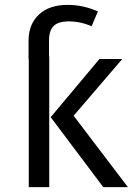

<svg xmlns="http://www.w3.org/2000/svg" viewBox="-20 -768 546 788"><path d="M181.2 -602.1V-536.1H182.1V0H98.1V-524.9H97.2V-601.1Q97.2 -668 139.4 -708Q181.6 -748 257.8 -748Q320.8 -748 381.8 -721.2L356 -660.2Q310.5 -680.2 262.2 -680.2Q219.2 -680.2 200.2 -661.4Q181.2 -642.6 181.2 -602.1ZM282.2 -293 504.9 0H403.8L188 -287.1L388.2 -525.9H481.9Z"/></svg>

Font: Fira Sans Book
Style: Regular
Weight: 350
Designer: Carrois Corporate & Edenspiekermann AG
Foundry: Carrois Corporate GbR & Edenspiekermann AG
Version: Version 4.203;PS 004.203;hotconv 1.0.88;makeotf.lib2.5.64775